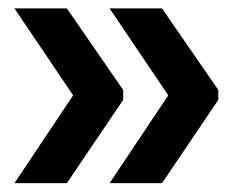

<svg xmlns="http://www.w3.org/2000/svg" viewBox="-20 -466 552 445"><path d="M149.5 -245 13.5 -446.5H135L265.5 -257.5V-234.5L135 -41.5H13.5ZM370 -245 234 -446.5H355.5L486 -257.5V-234.5L355.5 -41.5H234Z"/></svg>

Font: Anek Tamil Medium SemiBold
Style: Regular
Weight: 600
Version: Version 1.003